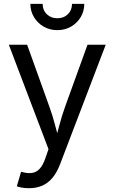

<svg xmlns="http://www.w3.org/2000/svg" viewBox="-20 -781 602 1009"><path d="M68.4 197.8 90.8 121.6 100.1 124Q127 130.9 148.9 127.7Q170.9 124.5 188.5 106Q206.1 87.4 219.2 48.3L234.9 2.9L26.4 -545.9H122.6L238.8 -222.2Q257.3 -171.4 270 -121.6Q282.7 -71.8 296.9 -24.9H264.6Q278.8 -71.8 291.7 -121.8Q304.7 -171.9 322.8 -222.2L439.9 -545.9H535.6L295.9 81.5Q279.3 125 256.1 153.1Q232.9 181.2 202.1 194.6Q171.4 208 132.8 208Q109.4 208 92.3 204.6Q75.2 201.2 68.4 197.8ZM281.2 -622.6Q241.7 -622.6 209.7 -640.9Q177.7 -659.2 158.7 -690.7Q139.6 -722.2 139.6 -760.7H204.1Q204.1 -727.5 225.8 -706.3Q247.6 -685.1 281.2 -685.1Q314.9 -685.1 336.7 -706.3Q358.4 -727.5 358.4 -760.7H422.9Q422.9 -722.2 404.1 -690.9Q385.3 -659.7 353.3 -641.1Q321.3 -622.6 281.2 -622.6Z"/></svg>

Font: Adwaita Sans
Style: Regular
Weight: 400
Designer: Rasmus Andersson
Foundry: rsms
Version: Version 4.001;git-9221beed3